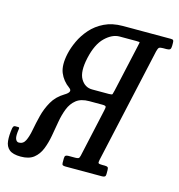

<svg xmlns="http://www.w3.org/2000/svg" viewBox="-167 -848 891 956"><g transform="rotate(15 278.0 -370.0)"><path d="M-52 -115Q-50 -124.5 -46.5 -126.8Q-43 -129 -40.5 -129H-23.5Q-17.5 -129 -18.5 -121Q-24.5 -83.5 -19 -69.2Q-13.5 -55 -1.5 -55Q21 -55 31.8 -77Q42.5 -99 49 -134.2Q55.5 -169.5 65.5 -209.2Q75.5 -249 96 -285.2Q116.5 -321.5 155.5 -345Q193 -367 171 -383Q135.5 -408.5 120.2 -446Q105 -483.5 118.5 -545Q125.5 -577 142 -612.5Q158.5 -648 186 -679.2Q213.5 -710.5 254 -730.2Q294.5 -750 349 -750H596.5Q606 -750 608.8 -746.5Q611.5 -743 611.5 -733V-717.5Q611.5 -704 606.5 -699.5Q601.5 -695 588.5 -695H571Q555.5 -695 550.5 -691Q545.5 -687 541.5 -671L409.5 -76.5Q406 -61.5 409.5 -58.2Q413 -55 428.5 -55H441.5Q452 -55 456.5 -52Q461 -49 461 -37.5V-16Q461 -6.5 456.2 -3.2Q451.5 0 442 0H254Q244.5 0 240 -2.5Q235.5 -5 235.5 -14.5V-37Q235.5 -48 240 -51.5Q244.5 -55 255 -55H289.5Q301.5 -55 306.2 -57.8Q311 -60.5 313.5 -72L368 -319Q372 -335.5 369.8 -340.2Q367.5 -345 351 -345H284Q242 -345 217.8 -325.8Q193.5 -306.5 181 -274.8Q168.5 -243 162 -205.2Q155.5 -167.5 148.8 -129.8Q142 -92 129.2 -60.2Q116.5 -28.5 92.2 -9.2Q68 10 25.5 10Q-15.5 10 -34 -5.5Q-52.5 -21 -55.2 -49.2Q-58 -77.5 -52 -115ZM369.5 -405Q385.5 -405 387.2 -409.2Q389 -413.5 392.5 -429L446.5 -671.5Q450.5 -689 450.8 -692Q451 -695 433.5 -695H347Q309 -695 272.5 -659.8Q236 -624.5 219.5 -550Q203 -476 224 -440.5Q245 -405 283 -405Z"/></g></svg>

Font: Besley* Condensed
Style: Italic
Weight: 400
Width: 3
Italic angle: -13°
Designer: Owen Earl
Foundry: indestructible type*
Version: Version 3.000; ttfautohint (v1.8.3)